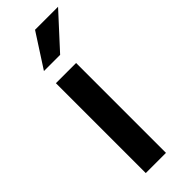

<svg xmlns="http://www.w3.org/2000/svg" viewBox="-248 -772 798 798"><g transform="rotate(-45 150.5 -373.5)"><path d="M70.8 -599.1 166 -746.6H301.3L166 -599.1ZM189 -528.3V0H70.3V-528.3Z"/></g></svg>

Font: Mardoto Medium
Style: Regular
Weight: 500
Designer: Christian Robertson, Vahan Hovhannisyan
Foundry: Google
Version: Version 1.000